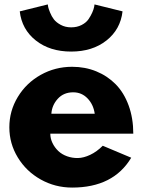

<svg xmlns="http://www.w3.org/2000/svg" viewBox="-20 -828 658 863"><path d="M68.8 -776.9 194.8 -808.1Q195.3 -803.7 196.5 -796.9Q197.8 -790 204.8 -772.2Q211.9 -754.4 222.2 -741Q232.4 -727.5 252.9 -716.3Q273.4 -705.1 299.8 -705.1Q326.2 -705.1 346.7 -715.6Q367.2 -726.1 377.7 -741.5Q388.2 -756.8 394.8 -772Q401.4 -787.1 403.3 -797.9L404.8 -808.1L530.8 -776.9Q521.5 -695.8 458.5 -646Q395.5 -596.2 299.8 -596.2Q204.1 -596.2 141.1 -646Q78.1 -695.8 68.8 -776.9ZM22 -255.9Q22 -329.6 60.1 -392.3Q98.1 -455.1 163.1 -491.5Q228 -527.8 304.2 -527.8Q362.8 -527.8 412.8 -507.3Q462.9 -486.8 500 -449.2Q537.1 -411.6 558.1 -354.2Q579.1 -296.9 579.1 -227.1H206.1Q206.1 -205.6 215.8 -185.3Q225.6 -165 241.9 -149.4Q258.3 -133.8 281.7 -125.5Q305.2 -117.2 330.6 -117.7Q356 -118.2 385.5 -132.1Q415 -146 441.9 -172.9L569.8 -119.1Q489.7 15.1 304.2 15.1Q228 15.1 163.1 -21.2Q98.1 -57.6 60.1 -120.1Q22 -182.6 22 -255.9ZM210.9 -316.9H405.8Q399.9 -358.4 373.5 -385.7Q347.2 -413.1 309.1 -413.1Q266.1 -413.1 239.7 -384Q213.4 -355 210.9 -316.9Z"/></svg>

Font: Hussar Preview
Style: Bold
Weight: 700
Foundry: Cannot Into Space Fonts, PlusOne Fonts
Version: Version 2.29RC2 "Millennial"